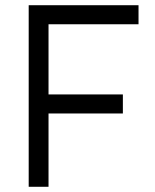

<svg xmlns="http://www.w3.org/2000/svg" viewBox="-20 -716 593 736"><path d="M90 0V-696H511V-623H166V-354H451V-281H166V0Z"/></svg>

Font: TypoPRO Titillium Text
Style: 400 wt
Weight: 400
Designer: Accademia di Belle Arti di Urbino and others
Foundry: Accademia di Belle Arti di Urbino and others.
Version: Version 25.000